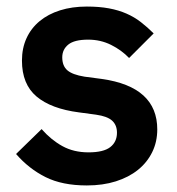

<svg xmlns="http://www.w3.org/2000/svg" viewBox="-20 -554 539 586"><path d="M245 12Q170 12 119 -13.5Q68 -39 29 -84L107 -160Q136 -127 170.5 -108Q205 -89 250 -89Q296 -89 316.5 -105Q337 -121 337 -149Q337 -172 322.5 -185.5Q308 -199 273 -204L221 -211Q136 -222 91.5 -259.5Q47 -297 47 -369Q47 -407 61 -437.5Q75 -468 101 -489.5Q127 -511 163.5 -522.5Q200 -534 245 -534Q283 -534 312.5 -528.5Q342 -523 366 -512.5Q390 -502 410 -486.5Q430 -471 449 -452L374 -377Q351 -401 319 -417Q287 -433 249 -433Q207 -433 188.5 -418Q170 -403 170 -379Q170 -353 185.5 -339.5Q201 -326 238 -320L291 -313Q460 -289 460 -159Q460 -121 444.5 -89.5Q429 -58 401 -35.5Q373 -13 333.5 -0.5Q294 12 245 12Z"/></svg>

Font: IBM Plex Sans Devanagari SemiBold
Style: Regular
Weight: 600
Designer: Mike Abbink, Paul van der Laan, Pieter van Rosmalen, Erin McLaughlin
Foundry: Bold Monday
Version: Version 1.1